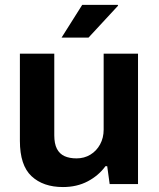

<svg xmlns="http://www.w3.org/2000/svg" viewBox="-20 -743 641 775"><path d="M234.2 12Q154.3 12 107.3 -31.8Q60.3 -75.6 60.3 -174.3V-526.4H199.1V-196.7Q199.1 -163 209.7 -142.4Q220.4 -121.9 240.4 -112.8Q260.5 -103.7 288.8 -103.7Q320 -103.7 344.8 -118.7Q369.6 -133.7 384 -160.2Q398.4 -186.6 398.4 -219.6V-526.4H537.1V0H422.7L412.7 -72.2H405.7Q378.2 -34.4 334.4 -11.2Q290.5 12 234.2 12ZM228.5 -591.2 311.9 -723.4H455.4L456.7 -720.2L337.3 -591.2Z"/></svg>

Font: Archivo Variable SemiBold
Style: Regular
Weight: 600
Designer: Hector Gatti
Foundry: Omnibus-Type
Version: Version 2.001